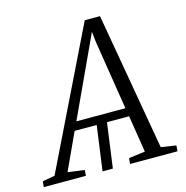

<svg xmlns="http://www.w3.org/2000/svg" viewBox="-169 -852 925 955"><g transform="rotate(-15 293.0 -374.5)"><path d="M242.5 0 274.5 -234H327.5L295.5 0ZM-60.5 0 -57 -29.5 6 -40.5 351.5 -749H430L553 -41.5L630.5 -29.5L628.5 0H384L387 -29.5L471 -40.5L441 -230.5H160.5L73 -41L159 -29.5L156.5 0ZM181 -274H433.5L377 -630.5L371 -684.5L348 -634.5Z"/></g></svg>

Font: Merriweather 60pt Light
Style: Italic
Weight: 300
Italic angle: -7.8°
Version: Version 2.101